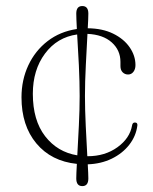

<svg xmlns="http://www.w3.org/2000/svg" viewBox="-20 -556 519 652"><path d="M268.5 -230Q268.5 -184.5 271.2 -128Q274 -71.5 276.5 -25.5H277.5Q336.5 -25.5 378.8 -56Q421 -86.5 428.5 -130Q430 -140 438 -140Q447.5 -140 446.5 -130Q442 -94 419 -64.5Q396 -35 359.5 -17.2Q323 0.5 278 2Q279 18.5 279.5 31Q280 43.5 280 50Q280 76 259.5 76Q239 76 239 50Q239 43 239.5 30.2Q240 17.5 241 0.5Q154 -8.5 103.5 -69Q53 -129.5 53 -225.5Q53 -284.5 76.2 -334.2Q99.5 -384 141.8 -416.5Q184 -449 241 -457.5Q240 -475.5 239.5 -489.2Q239 -503 239 -510Q239 -535.5 259.5 -535.5Q280 -535.5 280 -510Q280 -503 279.5 -490Q279 -477 278 -460Q328 -459.5 364.2 -441.8Q400.5 -424 420.2 -395.5Q440 -367 440 -335Q440 -321 433 -312Q426 -303 415 -303Q404 -303 396.5 -310.5Q389 -318 389 -331.5V-346Q389 -385.5 359.5 -412Q330 -438.5 277 -441Q274.5 -394.5 271.5 -335.8Q268.5 -277 268.5 -230ZM91.5 -237.5Q91.5 -147.5 133.2 -93.5Q175 -39.5 242.5 -28.5Q245 -74 247.8 -129.5Q250.5 -185 250.5 -230Q250.5 -276.5 247.8 -334.8Q245 -393 242 -439Q174 -429.5 132.8 -374Q91.5 -318.5 91.5 -237.5Z"/></svg>

Font: Fraunces 9pt Thin
Style: Regular
Weight: 100
Version: Version 1.000;[b76b70a41]